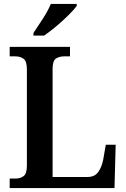

<svg xmlns="http://www.w3.org/2000/svg" viewBox="-20 -951 638 971"><path d="M29 0V-48H59Q82 -48 99 -60Q116 -72 116 -114V-599Q116 -642 99 -654Q82 -666 57 -666H29V-714H334V-666H305Q279 -666 262.5 -654.5Q246 -643 246 -603V-56H423Q458 -56 476 -80Q494 -104 502 -144L515 -219H565L559 0ZM149 -784Q170 -815 196.5 -856Q223 -897 237 -931H368V-921Q356 -904 327.5 -875.5Q299 -847 265 -818.5Q231 -790 203 -771H149Z"/></svg>

Font: Noto Serif SemiCondensed SemiBold
Style: Regular
Weight: 600
Width: 4
Designer: Monotype Design Team
Foundry: Monotype Imaging Inc.
Version: Version 2.013; ttfautohint (v1.8.4.7-5d5b)